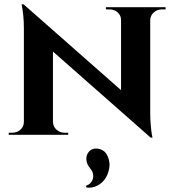

<svg xmlns="http://www.w3.org/2000/svg" viewBox="-20 -634 819 903"><path d="M478 -600.1H758.8V-589.8H741.7Q719.2 -589.8 703.4 -575.7Q687.5 -561.5 686.5 -540.5V-103.5Q686.5 -72.3 689.2 -43.2Q691.9 -14.2 694.3 -0.5L697.3 13.2H688.5L229 -391.6V-61Q229.5 -39.1 245.4 -24.4Q261.2 -9.8 284.2 -9.8H300.8V0H21V-9.8H37.6Q60.5 -9.8 76.4 -24.4Q92.3 -39.1 92.3 -61V-500.5Q92.3 -530.8 89.6 -559.1Q86.9 -587.4 84 -600.6L81.5 -613.8L91.3 -613.3L549.3 -210V-539.1Q549.3 -561 533.7 -575.4Q518.1 -589.8 495.1 -589.8H478ZM386.7 248 384.3 240.2Q411.1 230 417.2 205.1Q423.3 180.2 402.8 155.8Q387.7 138.7 386.2 116.2Q384.8 93.8 399.4 78.1Q416.5 60.1 445.1 66.2Q473.6 72.3 485.4 99.1Q498.5 127.4 494.1 155.3Q489.7 183.1 475.6 205.1Q461.4 227.1 437.3 239.3Q413.1 251.5 386.7 248Z"/></svg>

Font: Cinzel Bold
Style: Regular
Weight: 700
Designer: Natanael Gama
Version: Version 1.001;PS 001.001;hotconv 1.0.56;makeotf.lib2.0.21325